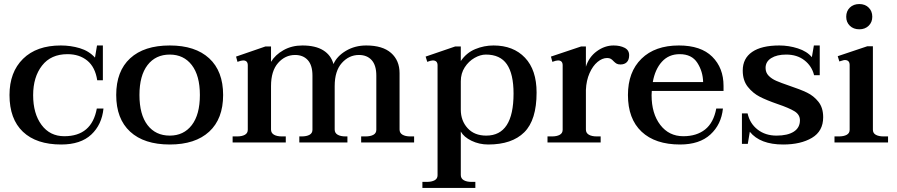

<svg xmlns="http://www.w3.org/2000/svg" viewBox="-20 -705 4438 950"><path d="M27 -235Q27 -348 94 -414Q161 -480 281 -480Q330 -480 375 -466.5Q420 -453 450 -420L460 -480H489V-308H461Q451 -373 412 -405Q373 -437 314 -437Q232 -437 188 -380.5Q144 -324 144 -234Q144 -143 185.5 -87Q227 -31 298 -31Q434 -31 459 -168H492Q484 -88 431.5 -39Q379 10 283 10Q160 10 93.5 -53Q27 -116 27 -235Z M555 -235Q555 -353 624 -416.5Q693 -480 820 -480Q946 -480 1015 -416.5Q1084 -353 1084 -235Q1084 -117 1015 -53.5Q946 10 820 10Q693 10 624 -53.5Q555 -117 555 -235ZM969 -235Q969 -331 929 -383Q889 -435 820 -435Q750 -435 710 -383Q670 -331 670 -235Q670 -138 710 -86Q750 -34 820 -34Q889 -34 929 -86Q969 -138 969 -235Z M2029 -30V0H1767V-30H1788Q1813 -30 1827.5 -38Q1842 -46 1842 -63V-331Q1842 -382 1819 -407.5Q1796 -433 1756 -433Q1707 -433 1671.5 -393.5Q1636 -354 1636 -279V-64Q1636 -47 1650.5 -38.5Q1665 -30 1690 -30H1699V0H1461V-30H1472Q1497 -30 1511.5 -38Q1526 -46 1526 -63V-331Q1526 -382 1503 -407.5Q1480 -433 1440 -433Q1391 -433 1356 -393.5Q1321 -354 1321 -279V-64Q1321 -47 1335.5 -38.5Q1350 -30 1375 -30H1394V0H1131V-30H1153Q1177 -30 1191.5 -38Q1206 -46 1206 -63V-382Q1206 -406 1183 -406Q1174 -406 1155 -399L1148 -425L1293 -475H1321V-399Q1342 -434 1383 -457Q1424 -480 1476 -480Q1541 -480 1579.5 -456Q1618 -432 1630 -388Q1647 -427 1691.5 -453.5Q1736 -480 1792 -480Q1873 -480 1915 -443Q1957 -406 1957 -343V-64Q1957 -47 1971.5 -38.5Q1986 -30 2010 -30Z M2070 195H2091Q2116 195 2130.5 187Q2145 179 2145 162V-382Q2145 -406 2121 -406Q2113 -406 2094 -399L2086 -425L2232 -475H2260V-403Q2288 -444 2331.5 -462Q2375 -480 2422 -480Q2520 -480 2577.5 -419.5Q2635 -359 2635 -247Q2635 -111 2574 -50.5Q2513 10 2396 10Q2351 10 2313 -8.5Q2275 -27 2260 -54V161Q2260 178 2274.5 186.5Q2289 195 2313 195H2332V225H2070ZM2521 -242Q2521 -339 2488 -387Q2455 -435 2384 -435Q2357 -435 2328 -418.5Q2299 -402 2279.5 -372Q2260 -342 2260 -303V-162Q2260 -108 2293.5 -71Q2327 -34 2386 -34Q2521 -34 2521 -242Z M3093 -432Q3093 -409 3081.5 -397.5Q3070 -386 3050 -386Q3038 -386 3031 -390Q3024 -394 3016 -402Q3009 -410 3002 -414Q2995 -418 2984 -418Q2960 -418 2936.5 -398.5Q2913 -379 2897 -343Q2881 -307 2879 -260V-64Q2879 -47 2893.5 -38.5Q2908 -30 2933 -30H2952V0H2689V-30H2711Q2735 -30 2749.5 -38Q2764 -46 2764 -63V-382Q2764 -406 2741 -406Q2732 -406 2713 -399L2706 -425L2855 -475H2879V-375Q2894 -423 2933 -451.5Q2972 -480 3016 -480Q3048 -480 3070.5 -468.5Q3093 -457 3093 -432Z M3205 -255Q3204 -248 3204 -234Q3204 -143 3247 -87Q3290 -31 3361 -31Q3427 -31 3469 -64.5Q3511 -98 3524 -168H3557Q3549 -89 3495 -39.5Q3441 10 3345 10Q3222 10 3154.5 -53.5Q3087 -117 3087 -235Q3087 -349 3154 -414.5Q3221 -480 3339 -480Q3448 -480 3504 -424.5Q3560 -369 3560 -280V-255ZM3210 -299H3459Q3458 -351 3430.5 -394Q3403 -437 3343 -437Q3289 -437 3255 -399.5Q3221 -362 3210 -299Z M3690 -53 3680 7H3651V-144H3679Q3690 -94 3728.5 -64Q3767 -34 3822 -34Q3877 -34 3907.5 -53.5Q3938 -73 3938 -110Q3938 -138 3911 -154.5Q3884 -171 3828 -190Q3773 -209 3739 -226.5Q3705 -244 3680 -275.5Q3655 -307 3655 -356Q3655 -416 3701.5 -448Q3748 -480 3836 -480Q3883 -480 3928 -465.5Q3973 -451 3997 -422L4007 -480H4036V-333H4008Q3997 -378 3960.5 -406.5Q3924 -435 3870 -435Q3824 -435 3796 -417.5Q3768 -400 3768 -369Q3768 -346 3783 -330.5Q3798 -315 3821 -305Q3844 -295 3885 -281Q3939 -263 3972.5 -247Q4006 -231 4029.5 -201.5Q4053 -172 4053 -125Q4053 -56 3997.5 -23Q3942 10 3855 10Q3741 10 3690 -53Z M4167 -622Q4167 -650 4185 -667.5Q4203 -685 4232 -685Q4260 -685 4278 -667.5Q4296 -650 4296 -622Q4296 -595 4278 -577.5Q4260 -560 4232 -560Q4203 -560 4185 -577.5Q4167 -595 4167 -622ZM4109 -30H4130Q4155 -30 4169.5 -38Q4184 -46 4184 -63V-383Q4184 -408 4160 -408Q4155 -408 4146.5 -405Q4138 -402 4133 -401L4125 -427L4271 -476H4299V-63Q4299 -46 4313.5 -38Q4328 -30 4352 -30H4374V0H4109Z"/></svg>

Font: Taviraj Medium
Style: Regular
Weight: 500
Designer: Katatrad Team
Foundry: CadsonDemak
Version: Version 1.030